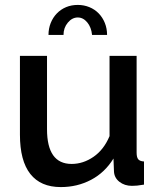

<svg xmlns="http://www.w3.org/2000/svg" viewBox="-20 -750 649 780"><path d="M296 -679Q273 -679 255.5 -658Q238 -637 238 -608H177Q177 -634 186 -656.5Q195 -679 211 -695.5Q227 -712 248.5 -721Q270 -730 296 -730Q321 -730 343 -721Q365 -712 381 -695.5Q397 -679 406 -656.5Q415 -634 415 -608H354Q351 -639 334.5 -659Q318 -679 296 -679ZM227 10Q145 10 103 -43.5Q61 -97 61 -203V-523H171V-225Q171 -84 271 -84Q318 -84 360 -113Q402 -142 425 -197V-523H535V-130Q535 -111 541.5 -103Q548 -95 565 -94V0Q548 3 537 4Q526 5 516 5Q486 5 465 -11.5Q444 -28 443 -54L441 -106Q406 -49 350 -19.5Q294 10 227 10Z"/></svg>

Font: Oxford Sans SemiBold
Style: Regular
Weight: 600
Designer: Matt McInerney, Pablo Impallari, Rodrigo Fuenzalida
Foundry: Matt McInerney, Pablo Impallari, Rodrigo Fuenzalida
Version: Version 3.000g; ttfautohint (v1.5) -l 8 -r 28 -G 28 -x 14 -D